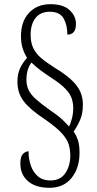

<svg xmlns="http://www.w3.org/2000/svg" viewBox="-20 -780 463 915"><path d="M216 115Q150 115 113.5 83.5Q77 52 77 -1Q77 -34 89.5 -46.5Q102 -59 116 -59Q116 -22 127 9.5Q138 41 161 60.5Q184 80 220 80Q268 80 291.5 45Q315 10 315 -39Q315 -66 307.5 -91.5Q300 -117 274 -145.5Q248 -174 193 -212Q122 -259 92.5 -298Q63 -337 63 -391Q63 -427 75.5 -454.5Q88 -482 109 -504Q96 -525 88 -549.5Q80 -574 80 -608Q80 -678 118.5 -719Q157 -760 220 -760Q282 -760 312 -731.5Q342 -703 342 -666Q342 -615 301 -615Q301 -661 283 -692.5Q265 -724 217 -724Q173 -724 149.5 -694.5Q126 -665 126 -614Q126 -578 138 -552Q150 -526 175.5 -504Q201 -482 241 -457Q310 -416 342.5 -375.5Q375 -335 375 -282Q375 -239 362 -209Q349 -179 331 -153Q343 -136 351 -113Q359 -90 359 -51Q359 21 321 68Q283 115 216 115ZM309 -177Q316 -190 322.5 -214.5Q329 -239 329 -264Q329 -288 322 -310Q315 -332 293 -355.5Q271 -379 228 -407Q199 -426 174 -444.5Q149 -463 130 -482Q120 -470 113 -449Q106 -428 106 -401Q106 -373 116 -351.5Q126 -330 151 -307.5Q176 -285 221 -253Q256 -230 278 -209Q300 -188 309 -177Z"/></svg>

Font: Noto Serif Tamil ExtraCondensed Light
Style: Regular
Weight: 300
Width: 2
Designer: Indian Type Foundry, Tom Grace, and the Monotype Design Team
Foundry: Monotype Imaging Inc.
Version: Version 2.004; ttfautohint (v1.8.4.7-5d5b)